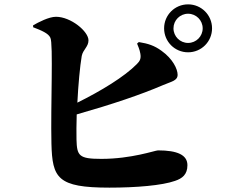

<svg xmlns="http://www.w3.org/2000/svg" viewBox="-20 -833 1040 881"><path d="M733 -703C733 -642 782 -593 843 -593C904 -593 953 -642 953 -703C953 -764 904 -813 843 -813C782 -813 733 -764 733 -703ZM776 -703C776 -740 806 -770 843 -770C880 -770 910 -740 910 -703C910 -666 880 -636 843 -636C806 -636 776 -666 776 -703ZM609 -633C612 -625 621 -606 624 -587C628 -564 622 -553 608 -539C551 -481 444 -416 335 -362C339 -443 347 -529 355 -576C361 -606 386 -618 386 -648C386 -689 305 -756 237 -756C204 -756 157 -731 132 -717V-708C171 -693 202 -680 211 -660C225 -635 212 -346 216 -174C220 -16 243 28 482 28C605 28 724 18 783 -3C816 -14 840 -32 840 -75C840 -122 794 -143 705 -143C692 -143 584 -104 445 -104C342 -104 333 -118 331 -193C330 -222 331 -263 332 -308C497 -355 627 -399 727 -442C766 -459 795 -462 795 -490C795 -516 773 -563 721 -600C688 -624 660 -633 617 -640Z"/></svg>

Font: Noto Serif CJK SC Black
Style: Regular
Weight: 900
Designer: Ryoko NISHIZUKA 西塚涼子 (kana & ideographs); Frank Grießhammer (Latin, Greek & Cyrillic); Wenlong ZHANG 张文龙 (bopomofo); San
Foundry: Adobe
Version: Version 2.001;hotconv 1.1.0;makeotfexe 2.6.0